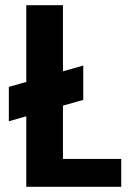

<svg xmlns="http://www.w3.org/2000/svg" viewBox="-20 -718 500 738"><path d="M222 -312 300 -334V-466L222 -444V-698H81V-403L14 -384V-252L81 -271V0H446V-107H222Z"/></svg>

Font: Matrixport Bold
Style: Regular
Weight: 600
Designer: Ninad Kale (Devanagari), Jonny Pinhorn (Latin)
Foundry: Indian Type Foundry
Version: Version 2.000;PS 1.0;hotconv 1.0.79;makeotf.lib2.5.61930; tt